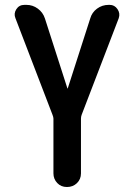

<svg xmlns="http://www.w3.org/2000/svg" viewBox="-20 -750 540 770"><path d="M190.4 -290 42 -676.8Q34.2 -695.3 45.4 -712.9Q56.6 -730.5 78.1 -730.5H85.9Q111.3 -730.5 131.8 -715.3Q152.3 -700.2 160.2 -675.8L250 -396.5Q250 -395.5 251 -395Q252 -394.5 252 -396.5L341.8 -675.8Q348.6 -700.2 369.1 -715.3Q389.6 -730.5 416 -730.5H419.9Q439.5 -730.5 451.2 -713.4Q462.9 -696.3 456.1 -676.8L307.6 -290Q304.7 -282.2 304.7 -274.4V-54.7Q304.7 -31.2 288.6 -15.6Q272.5 0 248.5 0Q224.6 0 209.5 -16.1Q194.3 -32.2 194.3 -54.7V-274.4Q194.3 -280.3 190.4 -290Z"/></svg>

Font: Rounded Mgen+ 1m medium
Style: Regular
Weight: 500
Designer: [Source Han Sans]
Ryoko NISHIZUKA  (kana & ideographs); Paul D. Hunt (Latin, Greek & Cyrillic); Wenlong ZHANG  (bopomofo
Version: Version 1.059.20150602